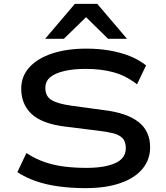

<svg xmlns="http://www.w3.org/2000/svg" viewBox="-20 -966 860 995"><path d="M423 9Q353 9 287.5 0.5Q222 -8 167 -27Q112 -46 70 -74L117 -173Q164 -142 213 -125.5Q262 -109 315.5 -102.5Q369 -96 428 -96Q522 -96 577 -120.5Q632 -145 632 -198Q632 -233 614.5 -250.5Q597 -268 564 -276Q531 -284 486 -289L317 -310Q197 -325 143.5 -375.5Q90 -426 90 -506Q90 -571 132.5 -617.5Q175 -664 251 -689Q327 -714 428 -714Q492 -714 549 -704Q606 -694 653.5 -675Q701 -656 737 -627L690 -529Q634 -573 570 -591Q506 -609 423 -609Q361 -609 313.5 -598Q266 -587 240.5 -566Q215 -545 215 -510Q215 -467 247 -447.5Q279 -428 352 -418L513 -396Q636 -382 697 -334.5Q758 -287 758 -203Q758 -138 717.5 -90Q677 -42 602 -16.5Q527 9 423 9ZM214 -765 368 -946H484L638 -765H540L426 -877L311 -765Z"/></svg>

Font: Nunito Sans 7pt Expanded SemiBold
Style: Regular
Weight: 600
Width: 7
Designer: Vernon Adams
Foundry: Vernon Adams
Version: Version 3.101;gftools[0.9.27]